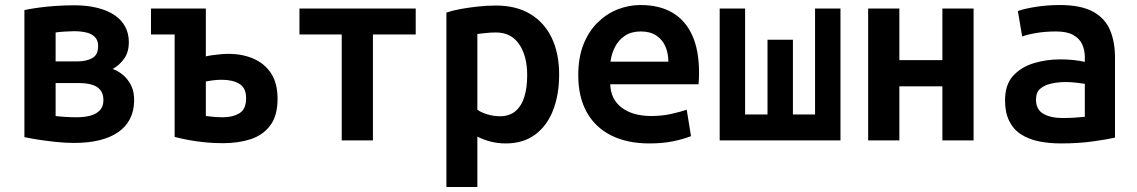

<svg xmlns="http://www.w3.org/2000/svg" viewBox="-20 -558 4520 763"><path d="M275 10Q239 10 202 6Q165 2 132.5 -3Q100 -8 77 -13V-518Q100 -523 132.5 -527.5Q165 -532 202 -534.5Q239 -537 275 -537Q327 -537 368 -526.5Q409 -516 436.5 -497Q464 -478 478 -451Q492 -424 492 -391Q492 -351 473.5 -325Q455 -299 428 -284Q450 -276 469.5 -259.5Q489 -243 501.5 -217.5Q514 -192 513 -155Q512 -115 496 -84.5Q480 -54 450 -33Q420 -12 376 -1Q332 10 275 10ZM284 -92Q316 -92 339.5 -98.5Q363 -105 377 -120Q391 -135 391 -160Q391 -185 379 -200Q367 -215 345 -221.5Q323 -228 292 -228H201V-97Q212 -95 238.5 -93.5Q265 -92 284 -92ZM201 -314H287Q323 -314 346.5 -327Q370 -340 370 -375Q370 -398 357 -411Q344 -424 322.5 -429Q301 -434 274 -434Q260 -434 237 -432.5Q214 -431 201 -429Z M866 11Q828 11 794 7.5Q760 4 730 -1.5Q700 -7 674 -14V-421H580V-524H798V-334Q811 -337 826.5 -339Q842 -341 857.5 -342.5Q873 -344 887 -344Q943 -344 987 -325Q1031 -306 1057 -267Q1083 -228 1083 -165Q1083 -98 1054 -59.5Q1025 -21 976.5 -5Q928 11 866 11ZM866 -92Q905 -92 931.5 -108Q958 -124 958 -168Q958 -209 931 -225Q904 -241 862 -241Q845 -241 828 -239Q811 -237 798 -234V-97Q811 -95 830 -93.5Q849 -92 866 -92Z M1338 0V-421H1170V-524H1632V-421H1462V0Z M1754 185V-508Q1777 -516 1809.5 -522Q1842 -528 1878.5 -532Q1915 -536 1951 -536Q2031 -536 2087 -502.5Q2143 -469 2172.5 -407.5Q2202 -346 2202 -262Q2202 -182 2178 -120Q2154 -58 2106.5 -23Q2059 12 1990 12Q1959 12 1931 5Q1903 -2 1877 -15V185ZM1967 -96Q2004 -96 2028 -116Q2052 -136 2063.5 -172.5Q2075 -209 2075 -259Q2075 -336 2043 -382.5Q2011 -429 1951 -429Q1928 -429 1908.5 -426.5Q1889 -424 1877 -423V-122Q1892 -111 1917 -103.5Q1942 -96 1967 -96Z M2561 12Q2472 12 2408.5 -20Q2345 -52 2311.5 -112.5Q2278 -173 2278 -259Q2278 -329 2298.5 -381Q2319 -433 2354.5 -468Q2390 -503 2434 -520.5Q2478 -538 2525 -538Q2601 -538 2652.5 -507.5Q2704 -477 2731 -417.5Q2758 -358 2758 -269Q2758 -258 2757.5 -245Q2757 -232 2756 -223H2405Q2407 -163 2451 -130Q2495 -97 2568 -97Q2611 -97 2648.5 -105.5Q2686 -114 2709 -122L2726 -17Q2696 -5 2654.5 3.5Q2613 12 2561 12ZM2406 -313H2636Q2636 -346 2624.5 -373Q2613 -400 2588.5 -416.5Q2564 -433 2527 -433Q2489 -433 2463.5 -416Q2438 -399 2424 -371.5Q2410 -344 2406 -313Z M2840 0V-524H2941V-103H3030V-400H3131V-103H3219V-524H3320V0Z M3430 0V-524H3554V-319H3725V-524H3849V0H3725V-215H3554V0Z M4196 12Q4148 12 4107.5 3.5Q4067 -5 4037 -24.5Q4007 -44 3990.5 -77.5Q3974 -111 3974 -159Q3974 -221 4005.5 -256Q4037 -291 4087 -306.5Q4137 -322 4193 -322Q4221 -322 4245.5 -319.5Q4270 -317 4291 -312V-332Q4291 -359 4280.5 -382Q4270 -405 4245 -419Q4220 -433 4177 -433Q4135 -433 4099 -427Q4063 -421 4042 -413L4025 -514Q4048 -523 4094.5 -530.5Q4141 -538 4191 -538Q4275 -538 4323 -512Q4371 -486 4391 -439Q4411 -392 4411 -328V-11Q4380 -4 4322.5 4Q4265 12 4196 12ZM4203 -89Q4228 -89 4251.5 -90.5Q4275 -92 4291 -94V-225Q4277 -227 4256 -229.5Q4235 -232 4216 -232Q4185 -232 4158 -226Q4131 -220 4114 -205.5Q4097 -191 4097 -162Q4097 -123 4126 -106Q4155 -89 4203 -89Z"/></svg>

Font: Ubuntu Sans Mono SemiBold
Style: Regular
Weight: 600
Monospace: yes
Designer: Dalton Maag Ltd
Foundry: Dalton Maag Ltd
Version: Version 1.006